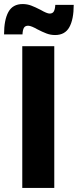

<svg xmlns="http://www.w3.org/2000/svg" viewBox="-33 -928 384 948"><path d="M77 -700H235V0H77ZM239 -755Q217 -755 197 -762.5Q177 -770 150 -784Q138 -791 126 -796Q114 -801 106 -801Q91 -801 85 -790.5Q79 -780 78 -758H-13Q-13 -830 8.5 -869Q30 -908 79 -908Q101 -908 121 -900.5Q141 -893 168 -879Q199 -861 212 -861Q227 -861 233 -872Q239 -883 240 -904H331Q331 -833 309.5 -794Q288 -755 239 -755Z"/></svg>

Font: Argentum Sans SemiBold
Style: Regular
Weight: 600
Designer: Julieta Ulanovsky (Modified by Cristiano Sobral)
Foundry: Julieta Ulanovsky
Version: Version 5.001;November 22, 2018;FontCreator 11.5.0.2425 64-b